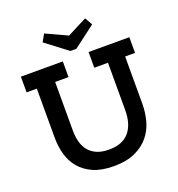

<svg xmlns="http://www.w3.org/2000/svg" viewBox="-149 -960 1016 1093"><g transform="rotate(-20 359.0 -413.5)"><path d="M382 -691H346L214 -791L239 -836L369 -776L488 -837L514 -791ZM628 -555V-268Q628 -216 614.5 -166Q601 -116 569 -77Q537 -38 485 -14Q433 10 356 10Q282 10 232 -12Q182 -34 151 -71Q120 -108 106.5 -156Q93 -204 93 -257V-555H31V-650H285V-555H204V-260Q204 -221 213 -189.5Q222 -158 241 -135.5Q260 -113 290 -100.5Q320 -88 362 -88Q444 -88 484 -135.5Q524 -183 524 -268V-555H441V-650H688V-555Z"/></g></svg>

Font: Zilla Slab SemiBold
Style: Regular
Weight: 600
Designer: Typotheque.com
Foundry: Typotheque type foundry
Version: Version 1.1; 2017